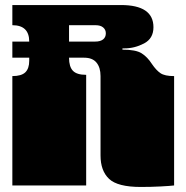

<svg xmlns="http://www.w3.org/2000/svg" viewBox="-20 -736 739 762"><path d="M379 -119V-135Q379 -144 379 -148.5Q379 -153 379 -157.5Q379 -162 379 -171V-172Q379 -185 379 -191Q379 -197 379 -209V-260Q379 -269 379 -273.5Q379 -278 379 -282.5Q379 -287 379 -296V-297Q379 -310 379 -316Q379 -322 379 -334V-434Q379 -468 363 -487.5Q347 -507 314 -507H254Q254 -471 269.5 -455Q285 -439 322 -439V0H29V-135Q29 -144 29 -148.5Q29 -153 29 -157.5Q29 -162 29 -171V-172Q29 -185 29 -191Q29 -197 29 -209V-260Q29 -269 29 -273.5Q29 -278 29 -282.5Q29 -287 29 -296V-297Q29 -310 29 -316Q29 -322 29 -334V-434Q65 -434 80.5 -449Q96 -464 96 -495V-507H29V-571H96Q96 -636 29 -636V-716H460Q589 -716 589 -628Q589 -583 551.5 -563.5Q514 -544 474 -544H466V-539Q519 -539 542 -524.5Q565 -510 583 -482Q600 -457 617 -445.5Q634 -434 671 -434V0Q655 2 617 4Q579 6 539 6Q447 6 413 -26Q379 -58 379 -119ZM400 -604Q400 -618 389.5 -627Q379 -636 359 -636H254V-571H358Q378 -571 389 -579.5Q400 -588 400 -604Z"/></svg>

Font: Danfo
Style: Regular
Weight: 400
Version: Version 1.000;Glyphs 3.2 (3236)